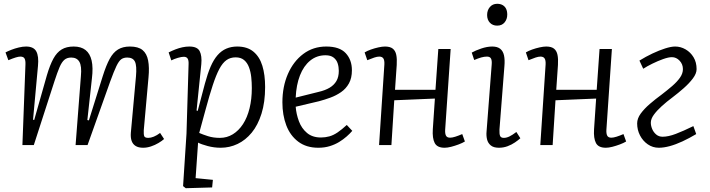

<svg xmlns="http://www.w3.org/2000/svg" viewBox="-20 -764 3739 1011"><path d="M406 -363Q411 -416 398 -438.5Q385 -461 355 -461Q333 -461 319 -449Q305 -437 293.5 -410Q282 -383 267 -337L158 0H98L114 -424Q115 -445 109.5 -455.5Q104 -466 87 -466Q78 -466 63 -461.5Q48 -457 24 -447L9 -488Q20 -494 39 -501.5Q58 -509 79 -514Q100 -519 117 -519Q157 -519 171 -493.5Q185 -468 180 -417L154 -134L160 -132L227 -368Q243 -422 261 -455Q279 -488 304.5 -503.5Q330 -519 368 -519Q407 -519 430.5 -500.5Q454 -482 462.5 -445Q471 -408 464 -351L440 -132L448 -130L521 -363Q539 -420 557.5 -454Q576 -488 601.5 -503.5Q627 -519 664 -519Q708 -519 730.5 -500.5Q753 -482 760 -445.5Q767 -409 762 -357L737 -78Q736 -56 739.5 -47Q743 -38 761 -38Q774 -38 790 -44.5Q806 -51 823 -64L844 -32Q833 -22 814.5 -11Q796 0 775 7Q754 14 734 14Q709 14 694 4.5Q679 -5 673 -22.5Q667 -40 669 -65L696 -362Q701 -418 690.5 -439.5Q680 -461 650 -461Q631 -461 618.5 -452Q606 -443 593 -416Q580 -389 560 -334L441 0H378Z M973 -426Q974 -446 968 -455.5Q962 -465 948 -465Q936 -465 917 -459.5Q898 -454 882 -446L868 -488Q886 -497 904 -504Q922 -511 940.5 -515Q959 -519 977 -519Q1019 -519 1031.5 -494.5Q1044 -470 1040 -426L1015 -182L1021 -180L1059 -324Q1073 -376 1089 -413Q1105 -450 1125.5 -473.5Q1146 -497 1172 -508Q1198 -519 1229 -519Q1282 -519 1314.5 -492Q1347 -465 1361.5 -417.5Q1376 -370 1376 -306Q1376 -226 1357 -165.5Q1338 -105 1305.5 -65.5Q1273 -26 1231 -6Q1189 14 1142 14Q1107 14 1073.5 5Q1040 -4 1023 -13L1010 174L1101 183L1097 223L958 227L944 216L962 -60ZM1221 -462Q1193 -462 1172.5 -447.5Q1152 -433 1135 -401Q1118 -369 1100.5 -316Q1083 -263 1062 -185L1029 -64Q1047 -56 1075 -47Q1103 -38 1138 -38Q1175 -38 1206 -57Q1237 -76 1259.5 -110.5Q1282 -145 1294 -193.5Q1306 -242 1306 -300Q1306 -329 1303 -357.5Q1300 -386 1291 -410Q1282 -434 1265 -448Q1248 -462 1221 -462Z M1698 -519Q1768 -519 1800.5 -484Q1833 -449 1833 -394Q1833 -353 1817.5 -325Q1802 -297 1776 -279Q1750 -261 1720 -250Q1690 -239 1660 -231L1537 -202Q1540 -163 1554 -125.5Q1568 -88 1596.5 -64Q1625 -40 1670 -40Q1693 -40 1714.5 -46Q1736 -52 1758 -67Q1780 -82 1806 -106L1835 -75Q1823 -61 1805.5 -45.5Q1788 -30 1766 -16.5Q1744 -3 1716.5 5.5Q1689 14 1656 14Q1593 14 1550.5 -18Q1508 -50 1487.5 -104Q1467 -158 1467 -225Q1467 -308 1496 -374.5Q1525 -441 1577 -480Q1629 -519 1698 -519ZM1764 -391Q1764 -412 1758 -430.5Q1752 -449 1736.5 -461Q1721 -473 1694 -473Q1648 -473 1613.5 -445Q1579 -417 1559.5 -367Q1540 -317 1537 -250L1657 -280Q1692 -288 1715.5 -302Q1739 -316 1751.5 -337.5Q1764 -359 1764 -391Z M2270 -245 2056 -236 2041 0H1976L2004 -425Q2005 -447 1998.5 -456.5Q1992 -466 1977 -466Q1966 -466 1951 -461Q1936 -456 1914 -447L1900 -488Q1913 -496 1932.5 -503Q1952 -510 1972.5 -514.5Q1993 -519 2007 -519Q2034 -519 2048 -508Q2062 -497 2066.5 -475.5Q2071 -454 2069 -422Q2067 -390 2064.5 -357Q2062 -324 2060 -291H2273L2288 -506H2353L2324 -80Q2323 -60 2328.5 -49.5Q2334 -39 2350 -39Q2361 -39 2377 -44Q2393 -49 2414 -58L2428 -19Q2415 -11 2395 -3.5Q2375 4 2355.5 9Q2336 14 2321 14Q2282 14 2269 -11Q2256 -36 2259 -83Z M2569 -423Q2571 -445 2565.5 -455.5Q2560 -466 2544 -466Q2530 -466 2514 -461.5Q2498 -457 2477 -448L2464 -487Q2483 -498 2514 -508.5Q2545 -519 2572 -519Q2599 -519 2614 -507Q2629 -495 2634 -472Q2639 -449 2636 -415L2610 -82Q2609 -58 2613.5 -48Q2618 -38 2633 -38Q2647 -38 2662.5 -45.5Q2678 -53 2699 -69L2720 -36Q2709 -26 2691.5 -14Q2674 -2 2652.5 6Q2631 14 2607 14Q2579 14 2564 1.5Q2549 -11 2544.5 -30.5Q2540 -50 2542 -71ZM2545 -685Q2545 -710 2559.5 -727Q2574 -744 2598 -744Q2615 -744 2627 -737Q2639 -730 2645 -717.5Q2651 -705 2651 -687Q2651 -663 2637 -646Q2623 -629 2598 -629Q2574 -629 2559.5 -644.5Q2545 -660 2545 -685Z M3119 -245 2905 -236 2890 0H2825L2853 -425Q2854 -447 2847.5 -456.5Q2841 -466 2826 -466Q2815 -466 2800 -461Q2785 -456 2763 -447L2749 -488Q2762 -496 2781.5 -503Q2801 -510 2821.5 -514.5Q2842 -519 2856 -519Q2883 -519 2897 -508Q2911 -497 2915.5 -475.5Q2920 -454 2918 -422Q2916 -390 2913.5 -357Q2911 -324 2909 -291H3122L3137 -506H3202L3173 -80Q3172 -60 3177.5 -49.5Q3183 -39 3199 -39Q3210 -39 3226 -44Q3242 -49 3263 -58L3277 -19Q3264 -11 3244 -3.5Q3224 4 3204.5 9Q3185 14 3170 14Q3131 14 3118 -11Q3105 -36 3108 -83Z M3347 -445Q3381 -466 3416 -482.5Q3451 -499 3482.5 -509Q3514 -519 3535 -519Q3564 -519 3590 -504Q3616 -489 3632 -462.5Q3648 -436 3648 -400Q3648 -377 3628.5 -351Q3609 -325 3580 -299.5Q3551 -274 3522 -252Q3491 -229 3465 -205.5Q3439 -182 3423 -160Q3407 -138 3407 -118Q3407 -102 3414 -85Q3421 -68 3435 -56Q3449 -44 3469 -44Q3499 -44 3538.5 -59Q3578 -74 3631 -100L3646 -58Q3609 -36 3573.5 -19.5Q3538 -3 3506.5 5.5Q3475 14 3449 14Q3417 14 3391 -4Q3365 -22 3350 -51Q3335 -80 3335 -114Q3335 -140 3353.5 -165.5Q3372 -191 3401.5 -216.5Q3431 -242 3464 -266Q3494 -289 3519.5 -311Q3545 -333 3560.5 -355Q3576 -377 3576 -400Q3576 -426 3558.5 -444.5Q3541 -463 3518 -463Q3500 -463 3472 -453Q3444 -443 3415.5 -429Q3387 -415 3367 -402Z"/></svg>

Font: Literata Light
Style: Italic
Weight: 300
Italic angle: -2°
Designer: Latin by Veronika Burian and Jose Scaglione. Greek by Irene Vlachou. Cyrillic by Vera Evstafieva
Foundry: TypeTogether
Version: Version 3.103;gftools[0.9.29]